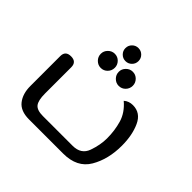

<svg xmlns="http://www.w3.org/2000/svg" viewBox="-179 -918 1102 1102"><g transform="rotate(45 372.0 -367.0)"><path d="M65 -141V-384Q65 -427 110 -427Q155 -427 155 -383V-170Q155 -114 172.5 -92Q190 -70 238 -70H479Q548 -70 568.5 -128.5Q589 -187 589 -240Q589 -303 572.5 -359.5Q556 -416 504 -460Q526 -480 559 -480Q622 -480 650.5 -418Q679 -356 679 -270Q679 -160 632 -80Q585 0 472 0H195Q127 0 96 -39Q65 -78 65 -141ZM403 -681Q403 -659 387.5 -643.5Q372 -628 350 -628Q328 -628 312.5 -643.5Q297 -659 297 -681Q297 -703 312.5 -718.5Q328 -734 350 -734Q372 -734 387.5 -718.5Q403 -703 403 -681ZM334 -558Q334 -534 317.5 -517Q301 -500 277 -500Q254 -500 237 -517Q220 -534 220 -558Q220 -581 237 -598Q254 -615 277 -615Q301 -615 317.5 -598Q334 -581 334 -558ZM480 -558Q480 -534 463.5 -517Q447 -500 423 -500Q400 -500 383 -517Q366 -534 366 -558Q366 -581 383 -598Q400 -615 423 -615Q447 -615 463.5 -598Q480 -581 480 -558Z"/></g></svg>

Font: El Messiri
Style: Regular
Weight: 400
Designer: Mohamed Gaber
Foundry: Kief Type Foundry
Version: Version 2.006